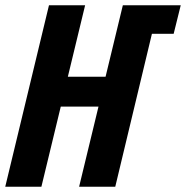

<svg xmlns="http://www.w3.org/2000/svg" viewBox="-33 -713 710 733"><path d="M-13 0 154 -693H292L226 -420H370L436 -693H657L630 -584H547L407 0H269L343 -306H199L125 0Z"/></svg>

Font: Ubuntu Sans Mono
Style: Bold Italic
Weight: 700
Italic angle: -13.5°
Monospace: yes
Designer: Dalton Maag Ltd
Foundry: Dalton Maag Ltd
Version: Version 1.006